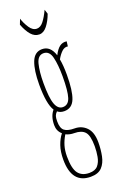

<svg xmlns="http://www.w3.org/2000/svg" viewBox="-155 -671 559 888"><g transform="rotate(-20 125.0 -227.5)"><path d="M118 -155Q98 -155 85 -166Q76 -157 73 -148Q70 -139 70 -122Q70 -88 85.5 -76Q101 -64 134 -64Q169 -64 192.5 -40Q216 -16 216 34Q216 69 209.5 101Q203 133 184.5 152.5Q166 172 129 172Q36 172 36 54Q36 15 46 -14Q56 -43 72 -63Q51 -81 51 -110Q51 -154 73 -179Q50 -214 50 -310Q50 -380 65.5 -420Q81 -460 118 -460Q159 -460 175 -409Q188 -435 203 -446.5Q218 -458 238 -455L235 -431Q219 -434 205 -420.5Q191 -407 180 -387Q186 -356 186 -310Q186 -231 171 -193Q156 -155 118 -155ZM118 -175Q145 -175 155 -206Q165 -237 165 -310Q165 -366 156 -403Q147 -440 118 -440Q90 -440 80.5 -403Q71 -366 71 -310Q71 -237 82.5 -206Q94 -175 118 -175ZM57 46Q57 106 75 129.5Q93 153 129 153Q158 153 171.5 137Q185 121 189.5 96Q194 71 194 45Q194 -8 177.5 -26Q161 -44 126 -44Q103 -44 85 -53Q71 -30 64 -6.5Q57 17 57 46ZM131 -528Q108 -528 91 -547.5Q74 -567 61 -601L71 -627Q79 -602 94 -579.5Q109 -557 129 -557Q147 -557 162 -576Q177 -595 192 -627L199 -605Q187 -572 169.5 -550Q152 -528 131 -528Z"/></g></svg>

Font: Inconsolata UltraCondensed ExtraLight
Style: Regular
Weight: 200
Width: 1
Monospace: yes
Designer: Raph Levien, Cyreal, Brenton Simpson
Foundry: Raph Levien, Cyreal, Google
Version: Version 3.100; ttfautohint (v1.8.4.7-5d5b)